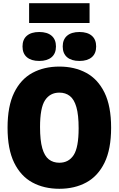

<svg xmlns="http://www.w3.org/2000/svg" viewBox="-20 -1164 738 1194"><path d="M349 10Q254 10 181.5 -29.2Q109 -68.5 68 -152.2Q27 -236 27 -370Q27 -504 68 -587.8Q109 -671.5 181.5 -710.8Q254 -750 349 -750Q444 -750 516.5 -710.8Q589 -671.5 630 -587.8Q671 -504 671 -370Q671 -236 630 -152.2Q589 -68.5 516.5 -29.2Q444 10 349 10ZM349 -152Q407 -152 438 -199.5Q469 -247 469 -366Q469 -449.5 455 -498Q441 -546.5 414.2 -567.2Q387.5 -588 349 -588Q291.5 -588 260.2 -540.8Q229 -493.5 229 -374Q229 -290.5 243 -242Q257 -193.5 283.8 -172.8Q310.5 -152 349 -152ZM474 -785Q424.5 -785 397.2 -808.2Q370 -831.5 370 -875Q370 -918.5 397.2 -941.8Q424.5 -965 474 -965Q523.5 -965 550.8 -941.8Q578 -918.5 578 -875Q578 -831.5 550.8 -808.2Q523.5 -785 474 -785ZM224 -785Q174.5 -785 147.2 -808.2Q120 -831.5 120 -875Q120 -918.5 147.2 -941.8Q174.5 -965 224 -965Q273.5 -965 300.8 -941.8Q328 -918.5 328 -875Q328 -831.5 300.8 -808.2Q273.5 -785 224 -785ZM161 -1021V-1144H537V-1021Z"/></svg>

Font: Encode Sans Cnd Black
Style: Regular
Weight: 900
Width: 3
Designer: Multiple Designers
Foundry: Impallari Type
Version: Version 3.002; ttfautohint (v1.8.3) -l 8 -r 50 -G 200 -x 14 